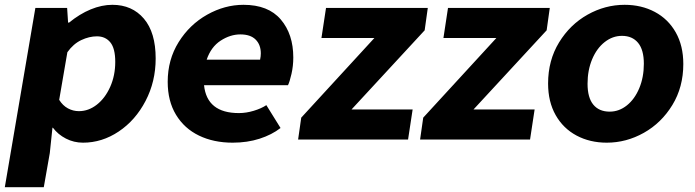

<svg xmlns="http://www.w3.org/2000/svg" viewBox="-48 -580 2889 798"><path d="M99 -547H231L235 -486H239Q283 -522 329 -541Q375 -560 419 -560Q501 -560 550 -502.5Q599 -445 599 -337Q599 -241 557 -160.5Q515 -80 445.5 -33.5Q376 13 297 13Q259 13 226 -4Q193 -21 172 -49H170L159 56L134 198H-28ZM431 -323Q431 -379 410.5 -404Q390 -429 355 -429Q323 -429 290 -413.5Q257 -398 232 -363L198 -165Q213 -141 234.5 -129.5Q256 -118 280 -118Q320 -118 354.5 -145Q389 -172 410 -219Q431 -266 431 -323Z M649 -240Q649 -332 694.5 -405Q740 -478 813 -519Q886 -560 964 -560Q1067 -560 1119 -499Q1171 -438 1171 -341Q1171 -306 1163.5 -273Q1156 -240 1149 -226H800Q812 -110 945 -110Q975 -110 1006.5 -119.5Q1038 -129 1059 -143L1118 -48Q1082 -20 1031 -3.5Q980 13 919 13Q840 13 779 -16.5Q718 -46 683.5 -103Q649 -160 649 -240ZM1033 -332Q1036 -346 1036 -358Q1036 -394 1014.5 -415.5Q993 -437 951 -437Q909 -437 869 -411Q829 -385 811 -332Z M1204 -91 1508 -422H1288L1307 -547H1730L1717 -454L1413 -125H1667L1648 0H1191Z M1711 -91 2015 -422H1795L1814 -547H2237L2224 -454L1920 -125H2174L2155 0H1698Z M2230 -233Q2230 -329 2275.5 -403.5Q2321 -478 2394 -519Q2467 -560 2548 -560Q2618 -560 2673.5 -530.5Q2729 -501 2760.5 -445.5Q2792 -390 2792 -314Q2792 -218 2746.5 -143.5Q2701 -69 2628 -28Q2555 13 2474 13Q2404 13 2348.5 -16.5Q2293 -46 2261.5 -101.5Q2230 -157 2230 -233ZM2628 -315Q2628 -373 2604 -402Q2580 -431 2537 -431Q2498 -431 2465 -405Q2432 -379 2413 -333.5Q2394 -288 2394 -232Q2394 -174 2418 -145Q2442 -116 2486 -116Q2525 -116 2557.5 -142Q2590 -168 2609 -213.5Q2628 -259 2628 -315Z"/></svg>

Font: Nebula Sans Bold
Style: Regular
Weight: 700
Italic angle: -9°
Designer: Paul D. Hunt for Adobe (as Source Sans)
Foundry: Nebula Entertainment & Broadcasting LLC
Version: Version 1.010